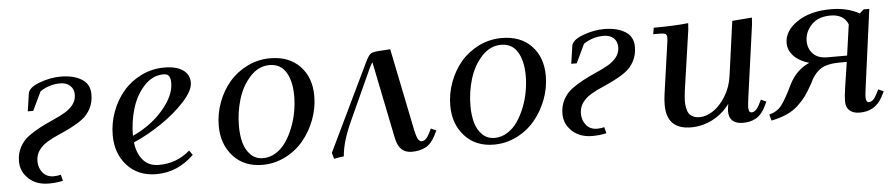

<svg xmlns="http://www.w3.org/2000/svg" viewBox="-34 -639 3891 835"><g transform="rotate(-5 1911.0 -222.0)"><path d="M30.8 -100.1Q30.8 -134.8 45.4 -162.1Q60.1 -189.5 83.7 -207Q107.4 -224.6 135.7 -239.5Q164.1 -254.4 192.6 -266.8Q221.2 -279.3 244.9 -292.7Q268.6 -306.2 283.2 -325.2Q297.9 -344.2 297.9 -368.2Q297.9 -394 281.5 -408.4Q265.1 -422.9 238.8 -422.9Q190.9 -422.9 150.9 -396L111.8 -314H87.9L99.1 -390.1Q102.5 -416.5 149.9 -434.3Q197.3 -452.1 243.2 -452.1Q298.8 -452.1 334.5 -430.4Q370.1 -408.7 370.1 -363.8Q370.1 -328.6 355.7 -301.5Q341.3 -274.4 318.6 -257.6Q295.9 -240.7 268.3 -226.8Q240.7 -212.9 212.9 -200.9Q185.1 -189 162.4 -175.3Q139.6 -161.6 125.2 -141.4Q110.8 -121.1 110.8 -94.2Q110.8 -64.9 128.2 -43.9Q145.5 -22.9 175.8 -22.9Q191.9 -22.9 207 -26.9L213.9 0Q186 6.8 151.9 6.8Q98.1 6.8 64.5 -24.4Q30.8 -55.7 30.8 -100.1Z M446.8 -178.2Q446.8 -231 465.3 -280.8Q483.9 -330.6 516.1 -368.4Q548.3 -406.2 595.2 -429.2Q642.1 -452.1 694.8 -452.1Q747.6 -452.1 776.4 -432.4Q805.2 -412.6 805.2 -377Q805.2 -342.3 762.2 -295.2Q719.2 -248 658.2 -206.8Q597.2 -165.5 536.1 -139.2Q541.5 -91.3 566.7 -61.8Q591.8 -32.2 636.2 -32.2Q713.9 -32.2 772 -83L786.1 -63Q714.8 6.8 622.1 6.8Q542 6.8 494.4 -45.7Q446.8 -98.1 446.8 -178.2ZM534.2 -168Q615.2 -205.1 667.7 -266.4Q720.2 -327.6 720.2 -382.8Q720.2 -402.3 713.9 -412.6Q707.5 -422.9 689.9 -422.9Q641.6 -422.9 605 -383.1Q568.4 -343.3 551.3 -286.6Q534.2 -230 534.2 -169.9Z M909.7 -178.2Q909.7 -231 928.2 -280.8Q946.8 -330.6 979 -368.4Q1011.2 -406.2 1058.1 -429.2Q1105 -452.1 1157.7 -452.1Q1239.7 -452.1 1287.4 -402.6Q1335 -353 1335 -272Q1335 -219.2 1315.9 -168.9Q1296.9 -118.7 1264.4 -79.6Q1231.9 -40.5 1184.8 -16.8Q1137.7 6.8 1085 6.8Q1004.9 6.8 957.3 -45.7Q909.7 -98.1 909.7 -178.2ZM997.1 -169.9Q997.1 -128.4 1006.1 -96.2Q1015.1 -64 1036.6 -43Q1058.1 -22 1089.8 -22Q1119.6 -22 1145.8 -38.3Q1171.9 -54.7 1190.2 -81.3Q1208.5 -107.9 1221.9 -141.8Q1235.4 -175.8 1241.7 -211.2Q1248 -246.6 1248 -279.8Q1248 -344.7 1224.1 -383.8Q1200.2 -422.9 1152.8 -422.9Q1104.5 -422.9 1067.9 -383.1Q1031.2 -343.3 1014.2 -286.6Q997.1 -230 997.1 -169.9Z M1389.6 -19 1571.8 -397.9Q1584 -423.8 1593.3 -432.1Q1602.5 -440.4 1626 -441.9L1681.6 -445.8L1753.9 -90.8Q1760.7 -57.6 1767.6 -46.4Q1774.4 -35.2 1782.7 -35.2Q1801.8 -35.2 1816.9 -64.9L1827.6 -86.9L1850.6 -76.2L1839.8 -54.2Q1821.8 -19 1796.1 -6.1Q1770.5 6.8 1736.8 6.8Q1708 6.8 1691.2 -9.8Q1674.3 -26.4 1667 -64L1599.6 -396Q1595.2 -390.6 1586.9 -374L1482.9 -146Q1444.8 -62 1439.9 1Q1421.9 2.4 1397 7.8Z M1920.4 -178.2Q1920.4 -231 1939 -280.8Q1957.5 -330.6 1989.7 -368.4Q2022 -406.2 2068.8 -429.2Q2115.7 -452.1 2168.5 -452.1Q2250.5 -452.1 2298.1 -402.6Q2345.7 -353 2345.7 -272Q2345.7 -219.2 2326.7 -168.9Q2307.6 -118.7 2275.1 -79.6Q2242.7 -40.5 2195.6 -16.8Q2148.4 6.8 2095.7 6.8Q2015.6 6.8 1968 -45.7Q1920.4 -98.1 1920.4 -178.2ZM2007.8 -169.9Q2007.8 -128.4 2016.8 -96.2Q2025.9 -64 2047.4 -43Q2068.8 -22 2100.6 -22Q2130.4 -22 2156.5 -38.3Q2182.6 -54.7 2200.9 -81.3Q2219.2 -107.9 2232.7 -141.8Q2246.1 -175.8 2252.4 -211.2Q2258.8 -246.6 2258.8 -279.8Q2258.8 -344.7 2234.9 -383.8Q2210.9 -422.9 2163.6 -422.9Q2115.2 -422.9 2078.6 -383.1Q2042 -343.3 2024.9 -286.6Q2007.8 -230 2007.8 -169.9Z M2403.3 -100.1Q2403.3 -134.8 2418 -162.1Q2432.6 -189.5 2456.3 -207Q2480 -224.6 2508.3 -239.5Q2536.6 -254.4 2565.2 -266.8Q2593.8 -279.3 2617.4 -292.7Q2641.1 -306.2 2655.8 -325.2Q2670.4 -344.2 2670.4 -368.2Q2670.4 -394 2654.1 -408.4Q2637.7 -422.9 2611.3 -422.9Q2563.5 -422.9 2523.4 -396L2484.4 -314H2460.4L2471.7 -390.1Q2475.1 -416.5 2522.5 -434.3Q2569.8 -452.1 2615.7 -452.1Q2671.4 -452.1 2707 -430.4Q2742.7 -408.7 2742.7 -363.8Q2742.7 -328.6 2728.3 -301.5Q2713.9 -274.4 2691.2 -257.6Q2668.5 -240.7 2640.9 -226.8Q2613.3 -212.9 2585.4 -200.9Q2557.6 -189 2534.9 -175.3Q2512.2 -161.6 2497.8 -141.4Q2483.4 -121.1 2483.4 -94.2Q2483.4 -64.9 2500.7 -43.9Q2518.1 -22.9 2548.3 -22.9Q2564.5 -22.9 2579.6 -26.9L2586.4 0Q2558.6 6.8 2524.4 6.8Q2470.7 6.8 2437 -24.4Q2403.3 -55.7 2403.3 -100.1Z M2826.7 -411.1 2831.5 -439Q2918.9 -439 2982.4 -445.8L2980.5 -418L2942.4 -154.8Q2938.5 -124.5 2938.5 -110.8Q2938.5 -85.9 2943.6 -69.6Q2948.7 -53.2 2958.3 -46.1Q2967.8 -39.1 2976.6 -36.6Q2985.4 -34.2 2997.6 -34.2Q3025.4 -34.2 3055.4 -53.7Q3085.4 -73.2 3110.1 -112.5Q3134.8 -151.9 3141.6 -201.2L3174.3 -439L3260.7 -445.8L3258.8 -418L3215.3 -104Q3210.4 -68.8 3210.4 -58.1Q3210.4 -35.2 3223.6 -35.2Q3242.2 -35.2 3257.3 -64.9L3268.6 -86.9L3291.5 -76.2L3280.8 -54.2Q3271.5 -35.6 3259.8 -23.2Q3248 -10.7 3234.9 -4.4Q3221.7 2 3209 4.4Q3196.3 6.8 3181.6 6.8Q3152.8 6.8 3137.2 -7.1Q3121.6 -21 3121.6 -47.9Q3121.6 -58.6 3125.5 -81.1Q3094.7 -39.1 3050 -16.1Q3005.4 6.8 2956.5 6.8Q2849.6 6.8 2849.6 -100.1Q2849.6 -124.5 2853.5 -149.9L2883.8 -363.8Q2886.7 -380.9 2886.7 -391.1Q2886.7 -402.8 2880.4 -407Q2874 -411.1 2856.4 -411.1Z M3299.3 -19Q3333.5 -27.8 3353 -52.5Q3372.6 -77.1 3403.3 -141.1Q3432.6 -201.2 3491.7 -228Q3449.2 -240.2 3425.3 -265.1Q3401.4 -290 3401.4 -321.8Q3401.4 -375.5 3458.5 -413.8Q3515.6 -452.1 3605.5 -452.1Q3676.8 -452.1 3729.5 -422.9L3748.5 -439H3772.5L3727.5 -104Q3722.7 -68.8 3722.7 -58.1Q3722.7 -35.2 3735.4 -35.2Q3754.4 -35.2 3769.5 -64.9L3780.8 -86.9L3803.7 -76.2L3792.5 -54.2Q3761.2 6.8 3692.4 6.8Q3663.6 6.8 3647.9 -7.1Q3632.3 -21 3632.3 -47.9Q3632.3 -68.4 3637.7 -105L3654.8 -217.8H3625.5Q3568.4 -217.8 3539.8 -198.7Q3511.2 -179.7 3490.7 -134.8Q3474.1 -105 3459.5 -84.7Q3444.8 -64.5 3423.6 -44.9Q3402.3 -25.4 3373.3 -12.5Q3344.2 0.5 3306.6 7.8ZM3488.8 -323.2Q3488.8 -290.5 3510 -267.8Q3531.2 -245.1 3572.8 -245.1H3658.7L3677.7 -379.9Q3659.2 -424.8 3601.6 -424.8Q3547.4 -424.8 3518.1 -393.6Q3488.8 -362.3 3488.8 -323.2Z"/></g></svg>

Font: Dihjauti S
Style: Bold Italic
Weight: 700
Italic angle: -9°
Designer: T. Christopher White
Version: Version 3.0.0